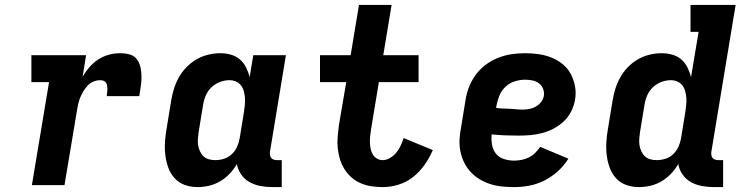

<svg xmlns="http://www.w3.org/2000/svg" viewBox="-20 -755 3040 783"><path d="M110 0 180 -420H108V-530H331L317 -442Q329 -463 345 -481.5Q361 -500 381.5 -513Q402 -526 424.5 -532Q447 -538 470 -538Q490 -538 508.5 -533Q527 -528 538 -513.5Q549 -499 553 -480Q557 -461 557 -441.5Q557 -422 554 -402.5Q551 -383 548 -363H415Q416 -370 417 -377Q418 -384 418 -391.5Q418 -399 417 -405.5Q416 -412 412.5 -417.5Q409 -423 402.5 -425.5Q396 -428 389 -428Q375 -428 361.5 -422.5Q348 -417 338 -406.5Q328 -396 320.5 -383.5Q313 -371 307.5 -358Q302 -345 299 -331.5Q296 -318 294 -305L243 0Z M785 8Q758 8 733 -1Q708 -10 691 -29.5Q674 -49 665.5 -73.5Q657 -98 654 -124.5Q651 -151 653 -179Q655 -207 660 -234L678 -344Q682 -369 689.5 -393Q697 -417 709.5 -439.5Q722 -462 740.5 -481Q759 -500 781.5 -513Q804 -526 829 -532Q854 -538 878 -538Q901 -538 922 -532Q943 -526 958.5 -512.5Q974 -499 983.5 -480Q993 -461 998 -440Q998 -440 998 -440Q998 -440 998 -440L1013 -530H1146L1081 -136Q1080 -129 1081 -122.5Q1082 -116 1086 -111Q1090 -106 1096.5 -104Q1103 -102 1109 -102H1129V8H1091Q1066 8 1042 3.5Q1018 -1 997.5 -12.5Q977 -24 963.5 -43.5Q950 -63 946 -86Q934 -65 916.5 -46.5Q899 -28 877.5 -15.5Q856 -3 832.5 2.5Q809 8 785 8ZM858 -102Q876 -102 893.5 -107.5Q911 -113 924.5 -125.5Q938 -138 946 -155Q954 -172 957 -189L975 -299Q977 -313 978.5 -327.5Q980 -342 979 -355.5Q978 -369 974.5 -382.5Q971 -396 963 -406.5Q955 -417 942.5 -422.5Q930 -428 916 -428Q896 -428 876.5 -420.5Q857 -413 842 -398.5Q827 -384 819 -365Q811 -346 808 -326L790 -216Q788 -203 787 -189Q786 -175 788 -162.5Q790 -150 795.5 -138Q801 -126 810 -117.5Q819 -109 831.5 -105.5Q844 -102 858 -102Z M1541 8Q1517 8 1494 4.5Q1471 1 1450.5 -8Q1430 -17 1413.5 -31.5Q1397 -46 1385 -65Q1373 -84 1366.5 -105.5Q1360 -127 1357.5 -150Q1355 -173 1357 -196.5Q1359 -220 1362 -244L1392 -420H1285V-530H1410L1444 -735H1577L1543 -530H1687V-420H1525L1493 -226Q1491 -213 1489.5 -200Q1488 -187 1488.5 -174Q1489 -161 1491.5 -148.5Q1494 -136 1500 -125.5Q1506 -115 1517 -108.5Q1528 -102 1541 -102Q1556 -102 1571 -111Q1586 -120 1596.5 -133Q1607 -146 1614 -161Q1621 -176 1626 -192L1745 -143Q1732 -112 1712 -83.5Q1692 -55 1665 -33.5Q1638 -12 1605.5 -2Q1573 8 1541 8Z M2077 8Q2052 8 2027 5.5Q2002 3 1979 -4.5Q1956 -12 1936 -24Q1916 -36 1900 -53Q1884 -70 1873.5 -91Q1863 -112 1858 -135.5Q1853 -159 1854 -184Q1855 -209 1860 -234L1878 -344Q1882 -372 1892 -398.5Q1902 -425 1919.5 -449Q1937 -473 1961 -491Q1985 -509 2012 -519.5Q2039 -530 2066.5 -534Q2094 -538 2122 -538Q2150 -538 2177.5 -534Q2205 -530 2229.5 -520Q2254 -510 2274.5 -493.5Q2295 -477 2307.5 -453.5Q2320 -430 2325 -403Q2330 -376 2325 -348Q2321 -324 2309.5 -301Q2298 -278 2279.5 -260.5Q2261 -243 2238.5 -231Q2216 -219 2191.5 -212.5Q2167 -206 2143.5 -204Q2120 -202 2096 -202Q2068 -202 2040.5 -203Q2013 -204 1985 -207Q1983 -186 1986.5 -165Q1990 -144 2002.5 -128.5Q2015 -113 2035 -106.5Q2055 -100 2077 -100Q2092 -100 2107 -103Q2122 -106 2136.5 -113Q2151 -120 2162.5 -131.5Q2174 -143 2183 -156L2298 -108Q2281 -80 2255.5 -57Q2230 -34 2200.5 -19Q2171 -4 2139.5 2Q2108 8 2077 8ZM2110 -308Q2124 -308 2138 -310.5Q2152 -313 2164.5 -320Q2177 -327 2186.5 -339Q2196 -351 2198 -365Q2200 -380 2194.5 -393.5Q2189 -407 2177.5 -415.5Q2166 -424 2151 -427Q2136 -430 2121 -430Q2101 -430 2080 -423.5Q2059 -417 2042.5 -402Q2026 -387 2017.5 -367Q2009 -347 2005 -326L2003 -315Q2016 -313 2029.5 -312.5Q2043 -312 2056.5 -311.5Q2070 -311 2083.5 -309.5Q2097 -308 2110 -308Z M2585 8Q2558 8 2533 -1Q2508 -10 2491 -29.5Q2474 -49 2465.5 -73.5Q2457 -98 2454 -124.5Q2451 -151 2453 -179Q2455 -207 2460 -234L2478 -344Q2482 -369 2489.5 -393Q2497 -417 2509.5 -439.5Q2522 -462 2540.5 -481Q2559 -500 2581.5 -513Q2604 -526 2629 -532Q2654 -538 2678 -538Q2701 -538 2722 -532Q2743 -526 2758.5 -512.5Q2774 -499 2783.5 -480Q2793 -461 2798 -440Q2798 -440 2798 -440Q2798 -440 2798 -440L2829 -625H2796V-735H2980L2881 -136Q2880 -129 2881 -122.5Q2882 -116 2886 -111Q2890 -106 2896.5 -104Q2903 -102 2909 -102H2929V8H2891Q2866 8 2842 3.5Q2818 -1 2797.5 -12.5Q2777 -24 2763.5 -43.5Q2750 -63 2746 -86Q2734 -65 2716.5 -46.5Q2699 -28 2677.5 -15.5Q2656 -3 2632.5 2.5Q2609 8 2585 8ZM2658 -102Q2676 -102 2693.5 -107.5Q2711 -113 2724.5 -125.5Q2738 -138 2746 -155Q2754 -172 2757 -189L2775 -299Q2777 -313 2778.5 -327.5Q2780 -342 2779 -355.5Q2778 -369 2774.5 -382.5Q2771 -396 2763 -406.5Q2755 -417 2742.5 -422.5Q2730 -428 2716 -428Q2696 -428 2676.5 -420.5Q2657 -413 2642 -398.5Q2627 -384 2619 -365Q2611 -346 2608 -326L2590 -216Q2588 -203 2587 -189Q2586 -175 2588 -162.5Q2590 -150 2595.5 -138Q2601 -126 2610 -117.5Q2619 -109 2631.5 -105.5Q2644 -102 2658 -102Z"/></svg>

Font: Iosevka Slab XBdEx
Style: Italic
Weight: 800
Width: 7
Italic angle: -9°
Monospace: yes
Designer: Belleve Invis
Foundry: Belleve Invis
Version: Version 11.1.1; ttfautohint (v1.8.3)